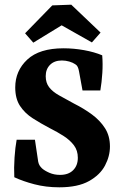

<svg xmlns="http://www.w3.org/2000/svg" viewBox="-20 -789 521 819"><path d="M449 -164Q449 -123 428 -83Q407 -43 359.5 -16.5Q312 10 233 10Q176 10 126.5 -3Q77 -16 41 -33Q39 -73 42 -117Q45 -161 51 -193H129L143 -99Q145 -90 148.5 -84Q152 -78 159 -71Q170 -61 190.5 -52Q211 -43 236 -43Q272 -43 292 -63Q312 -83 312 -116Q312 -147 295.5 -169Q279 -191 252 -208.5Q225 -226 191 -243Q153 -263 119.5 -284.5Q86 -306 65.5 -337Q45 -368 45 -416Q45 -487 96.5 -535Q148 -583 251 -583Q295 -583 339 -575Q383 -567 416 -553Q419 -517 416.5 -477.5Q414 -438 408 -403H332L317 -485Q315 -496 311.5 -503.5Q308 -511 301 -515Q291 -522 275.5 -526.5Q260 -531 244 -531Q212 -531 193.5 -512.5Q175 -494 175 -464Q175 -436 189.5 -417Q204 -398 231.5 -382.5Q259 -367 296 -347Q338 -326 372.5 -300.5Q407 -275 428 -242Q449 -209 449 -164ZM87 -647 203 -766 284 -769 409 -650 372 -608 243 -681 122 -607Z"/></svg>

Font: Rasa
Style: Bold
Weight: 700
Designer: Anna Giedrys (Yrsa+Rasa design), David Brezina (Yrsa art-direction, Rasa art-direction, design)
Foundry: Rosetta Type Foundry
Version: Version 2.004